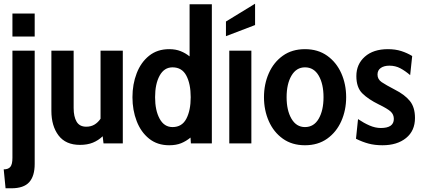

<svg xmlns="http://www.w3.org/2000/svg" viewBox="-23 -773 2279 1035"><path d="M44 -576V-700H164V-576ZM7 242 -3 140Q22 140 33 126.2Q44 112.5 44 78V-500H164V111Q164 176 134.5 209Q105 242 38 242Z M408 8Q331 8 292.5 -43Q254 -94 254 -175V-500H374V-191Q374 -144 390 -117Q406 -90 442 -90Q467 -90 486 -101.2Q505 -112.5 519 -133V-500H639V0H535L530.5 -38.5Q507 -16 477.5 -4Q448 8 408 8Z M889 10Q825 10 780.8 -25.5Q736.5 -61 713.8 -120Q691 -179 691 -249Q691 -319 713.8 -378Q736.5 -437 780.8 -472.5Q825 -508 889 -508Q924 -508 950.8 -497.2Q977.5 -486.5 999 -469V-750H1119V0H1006L1004 -31.5Q980.5 -12 953.5 -1Q926.5 10 889 10ZM907 -88Q958 -88 981.5 -133Q1005 -178 1005 -249Q1005 -320.5 981.5 -365.2Q958 -410 907 -410Q862 -410 837.5 -365.2Q813 -320.5 813 -249Q813 -178 837.5 -133Q862 -88 907 -88Z M1213 0V-500H1332V0ZM1195 -578V-657L1352 -753V-638Z M1621 10Q1551 10 1501.5 -25.5Q1452 -61 1426 -120Q1400 -179 1400 -249Q1400 -319 1426 -378Q1452 -437 1501.5 -472.5Q1551 -508 1621 -508Q1691 -508 1740.8 -472.5Q1790.5 -437 1816.8 -378Q1843 -319 1843 -249Q1843 -179 1816.8 -120Q1790.5 -61 1740.8 -25.5Q1691 10 1621 10ZM1621 -88Q1669 -88 1695 -133Q1721 -178 1721 -249Q1721 -320.5 1695 -365.2Q1669 -410 1621 -410Q1574.5 -410 1548.2 -365.2Q1522 -320.5 1522 -249Q1522 -178 1548.2 -133Q1574.5 -88 1621 -88Z M2039 10Q1997 10 1963.5 1Q1930 -8 1896 -25L1907 -131Q1938 -110 1969 -96.5Q2000 -83 2030 -83Q2100 -83 2100 -132Q2100 -156 2082.8 -171.8Q2065.5 -187.5 2019 -210Q1962 -238 1930 -269.8Q1898 -301.5 1898 -363Q1898 -427 1943.8 -467.5Q1989.5 -508 2068 -508Q2108 -508 2140 -497.8Q2172 -487.5 2199 -471L2188 -368Q2162 -390.5 2135.2 -404.8Q2108.5 -419 2076 -419Q2047.5 -419 2029.8 -406.8Q2012 -394.5 2012 -371Q2012 -345.5 2034.5 -330.2Q2057 -315 2105 -290Q2158.5 -263 2186.2 -229Q2214 -195 2214 -137Q2214 -68 2166 -29Q2118 10 2039 10Z"/></svg>

Font: Cabin Condensed
Style: Bold
Weight: 700
Width: 3
Designer: Pablo Impallari
Foundry: Pablo Impallari. http://www.impallari.com Igino Marini. http://www.ikern.com
Version: Version 3.001; ttfautohint (v1.8.3)